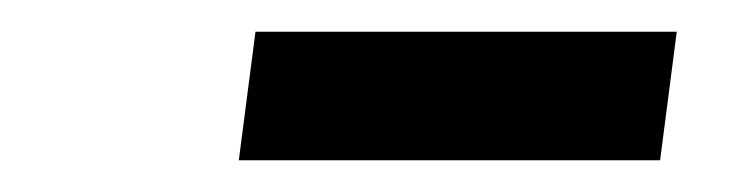

<svg xmlns="http://www.w3.org/2000/svg" viewBox="-20 -733 466 121"><path d="M141 -713H406.5L396 -632H130.5Z"/></svg>

Font: Merriweather 60pt SemiBold
Style: Italic
Weight: 600
Italic angle: -7.8°
Version: Version 2.101